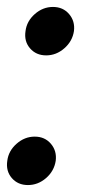

<svg xmlns="http://www.w3.org/2000/svg" viewBox="-43 -520 302 553"><path d="M90 -360.5Q61 -360.5 43.5 -380.8Q26 -401 30.5 -430.5Q34 -459 57.2 -479.5Q80.5 -500 109.5 -500Q138.5 -500 156 -479.5Q173.5 -459 170 -430.5Q165.5 -401 142.2 -380.8Q119 -360.5 90 -360.5ZM37.5 13Q8.5 13 -9 -7.2Q-26.5 -27.5 -22 -57Q-18.5 -85.5 4.8 -106Q28 -126.5 57 -126.5Q86 -126.5 103.5 -106Q121 -85.5 117.5 -57Q113 -27.5 89.8 -7.2Q66.5 13 37.5 13Z"/></svg>

Font: Urbanist ExtraBold
Style: Italic
Weight: 800
Italic angle: -8°
Designer: Corey Hu
Foundry: Corey Hu
Version: Version 1.321; ttfautohint (v1.8.4.7-5d5b)